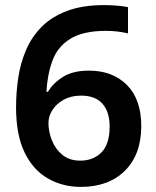

<svg xmlns="http://www.w3.org/2000/svg" viewBox="-20 -722 612 753"><path d="M43 -301Q43 -359 51.5 -416.5Q60 -474 82 -525.5Q104 -577 143 -616.5Q182 -656 242.5 -679Q303 -702 389 -702Q410 -702 437 -700Q464 -698 482 -694V-591Q441 -601 396 -601Q306 -601 256 -570Q206 -539 186 -485Q166 -431 162 -362H168Q189 -397 228 -421Q267 -445 329 -445Q422 -445 478 -388.5Q534 -332 534 -228Q534 -116 470 -52.5Q406 11 297 11Q226 11 168 -22Q110 -55 76.5 -124Q43 -193 43 -301ZM295 -92Q346 -92 378 -124.5Q410 -157 410 -226Q410 -283 382 -315Q354 -347 298 -347Q259 -347 230 -331Q201 -315 185.5 -290.5Q170 -266 170 -240Q170 -205 184 -170.5Q198 -136 225.5 -114Q253 -92 295 -92Z"/></svg>

Font: Noto Sans Kannada SemiBold
Style: Regular
Weight: 600
Designer: Jelle Bosma - Monotype Design Team
Foundry: Monotype Imaging Inc.
Version: Version 2.005; ttfautohint (v1.8.4.7-5d5b)